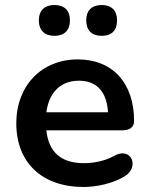

<svg xmlns="http://www.w3.org/2000/svg" viewBox="-20 -736 596 766"><path d="M386 -593C426 -593 447 -615 447 -655C447 -694 425 -716 386 -716C346 -716 324 -694 324 -655C324 -615 346 -593 386 -593ZM197 -593C237 -593 259 -615 259 -655C259 -694 237 -716 197 -716C158 -716 135 -694 135 -655C135 -615 158 -593 197 -593ZM313 10C365 10 431 -4 478 -33C538 -70 504 -153 435 -114C396 -92 349 -85 315 -85C225 -85 174 -128 165 -216H467C498 -216 515 -229 515 -253C515 -405 429 -499 290 -499C147 -499 45 -395 45 -244C45 -88 147 10 313 10ZM295 -414C366 -414 406 -370 411 -288H165C175 -366 221 -414 295 -414Z"/></svg>

Font: Nunito
Style: Bold
Weight: 700
Designer: Vernon Adams
Foundry: Vernon Adams
Version: Version 3.602